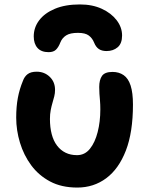

<svg xmlns="http://www.w3.org/2000/svg" viewBox="-20 -835 676 865"><path d="M328 10Q257 10 205.5 -17.5Q154 -45 120.5 -90.5Q87 -136 70 -192Q53 -248 53 -305Q53 -355 60.5 -394.5Q68 -434 83 -470Q90 -490 104.5 -501Q119 -512 145 -512Q180 -512 204 -489Q228 -466 228 -430Q228 -415 224.5 -401Q221 -387 216.5 -372Q212 -357 208.5 -339Q205 -321 205 -299Q205 -261 213 -230.5Q221 -200 237 -179Q253 -158 275.5 -147Q298 -136 327 -136Q362 -136 385 -164.5Q408 -193 420 -240Q432 -287 432 -342Q432 -364 430.5 -381Q429 -398 428 -412.5Q427 -427 427 -443Q427 -475 439.5 -493Q452 -511 487 -511Q516 -511 537 -496.5Q558 -482 568.5 -449.5Q579 -417 579 -364Q579 -239 547 -156.5Q515 -74 458.5 -32Q402 10 328 10ZM340 -815Q396 -815 438.5 -795.5Q481 -776 505.5 -744Q530 -712 530 -675Q530 -639 510 -622Q490 -605 460 -605Q439 -605 425.5 -614Q412 -623 404 -643Q396 -663 380 -675Q364 -687 331 -687Q296 -687 278 -675.5Q260 -664 252 -644Q244 -623 232.5 -611.5Q221 -600 199 -600Q166 -600 149 -619Q132 -638 132 -671Q132 -711 156.5 -743.5Q181 -776 227.5 -795.5Q274 -815 340 -815Z"/></svg>

Font: Shantell Sans
Style: Bold
Weight: 700
Designer: Stephen Nixon, Anya Danilova, Shantell Martin
Foundry: Arrow Type
Version: Version 1.011;[c5ecc13dd]